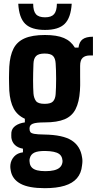

<svg xmlns="http://www.w3.org/2000/svg" viewBox="-20 -792 507 1004"><path d="M214.5 192Q130.5 192 87.8 169Q45 146 36.5 102Q35 96 34.2 86.8Q33.5 77.5 34.5 68.5Q37.5 44.5 54.2 26.2Q71 8 100 4.5V-14.5Q74 -19 58.5 -33.5Q43 -48 39.5 -71Q39 -77.5 39 -84.5Q39 -91.5 39.5 -99.5Q42 -121 61.2 -134.5Q80.5 -148 110 -152V-171Q70.5 -189 51.5 -224.5Q32.5 -260 28.5 -318Q28 -338 27.5 -353.8Q27 -369.5 27 -383.5Q27 -397.5 27.5 -412Q28 -426.5 28.5 -443.5Q32 -501 50.5 -537.5Q69 -574 108.8 -591.5Q148.5 -609 215 -609Q277.5 -609 314.2 -593.2Q351 -577.5 371.5 -543H390.5Q394 -573 412 -586.5Q430 -600 466 -600V-502H450Q426 -502 412.5 -490Q399 -478 399 -447.5V-412Q399 -399.5 399 -388.8Q399 -378 399.2 -367.5Q399.5 -357 399.2 -345Q399 -333 398 -318Q394 -258 375.2 -221.2Q356.5 -184.5 317.5 -168.2Q278.5 -152 214 -152Q168.5 -152 151.5 -145Q134.5 -138 134.5 -121.5V-118Q134.5 -107.5 139 -101.2Q143.5 -95 159.5 -92Q175.5 -89 211.5 -88.5Q309.5 -87 355 -57.5Q400.5 -28 409 30Q411 39.5 411 49.8Q411 60 409 73Q405 114 382.2 140.2Q359.5 166.5 317.8 179.2Q276 192 214.5 192ZM217.5 103Q244 103 262.2 98.5Q280.5 94 291 85.2Q301.5 76.5 305 63.5Q307.5 55.5 307 48.8Q306.5 42 304.5 35Q300.5 21.5 289.8 13.5Q279 5.5 261 1.8Q243 -2 217.5 -2.5Q178.5 -3 159.8 6Q141 15 136 35Q134 42 134.2 49.5Q134.5 57 136 63.5Q139 77 148.5 85.8Q158 94.5 175 98.8Q192 103 217.5 103ZM213.5 -249Q246.5 -249 258 -262.5Q269.5 -276 271 -300Q272 -314.5 272.8 -335.5Q273.5 -356.5 273.5 -379.5Q273.5 -402.5 272.8 -423.8Q272 -445 271 -460.5Q269.5 -487 257.2 -499.5Q245 -512 213.5 -512Q182 -512 169 -499.2Q156 -486.5 155 -459Q154 -434 153.5 -412.2Q153 -390.5 153 -371Q153 -351.5 153.5 -334.5Q154 -317.5 155 -303Q157 -279.5 167.8 -264.2Q178.5 -249 213.5 -249ZM215.5 -635.5Q144.5 -635.5 112 -667.2Q79.5 -699 75.5 -772.5H153.5Q153.5 -734.5 167.8 -718Q182 -701.5 215.5 -701.5Q248.5 -701.5 262.8 -718Q277 -734.5 277.5 -772.5H355Q350.5 -699 318.2 -667.2Q286 -635.5 215.5 -635.5Z"/></svg>

Font: Big Shoulders Display Thin ExtraBold
Style: Regular
Weight: 800
Version: Version 2.002